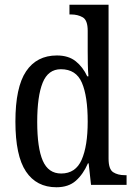

<svg xmlns="http://www.w3.org/2000/svg" viewBox="-20 -780 569 810"><path d="M218 10Q134 10 89.5 -56.5Q45 -123 45 -267Q45 -412 90 -479Q135 -546 220 -546Q269 -546 299.5 -521.5Q330 -497 348 -458H353Q351 -482 350.5 -510Q350 -538 350 -565V-650Q350 -695 329 -707Q308 -719 280 -719H273V-760H438V-111Q438 -66 457.5 -53.5Q477 -41 506 -41H514V0H364L354 -91H351Q331 -45 300 -17.5Q269 10 218 10ZM238 -48Q299 -48 324.5 -106Q350 -164 350 -267Q350 -374 325.5 -431Q301 -488 237 -488Q183 -488 160 -431Q137 -374 137 -266Q137 -156 160.5 -102Q184 -48 238 -48Z"/></svg>

Font: Noto Serif Armenian Condensed
Style: Regular
Weight: 400
Width: 3
Designer: Monotype Design Team
Foundry: Monotype Imaging Inc.
Version: Version 2.008; ttfautohint (v1.8.4.7-5d5b)